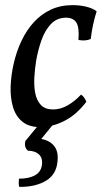

<svg xmlns="http://www.w3.org/2000/svg" viewBox="-20 -487 404 749"><path d="M138 9Q93 9 67 -12.5Q41 -34 30.5 -70Q20 -106 21.5 -149.5Q23 -193 33 -237Q44 -286 64 -328Q84 -370 112.5 -401Q141 -432 178.5 -449.5Q216 -467 264 -467Q291 -467 316 -461Q341 -455 357 -443Q349 -418 343 -390Q337 -362 334 -335Q315 -326 286 -331Q290 -381 277.5 -399.5Q265 -418 238 -418Q202 -418 178.5 -393Q155 -368 141.5 -329.5Q128 -291 121 -250Q116 -219 114 -185.5Q112 -152 117.5 -123.5Q123 -95 139.5 -77.5Q156 -60 187 -60Q216 -60 244 -76Q272 -92 296 -118Q304 -113 308.5 -106Q313 -99 317 -90Q277 -38 229.5 -14.5Q182 9 138 9ZM55 242Q53 235 53 226.5Q53 218 54 210Q91 210 114.5 198Q138 186 143 160Q148 131 132.5 116Q117 101 89 101Q73 87 79 63L144 -16H199L141 55Q178 62 194.5 87Q211 112 202 158Q193 201 152.5 222Q112 243 55 242Z"/></svg>

Font: Vollkorn
Style: Italic
Weight: 400
Italic angle: -11°
Designer: Friedrich Althausen
Foundry: Friedrich Althausen
Version: Version 5.001